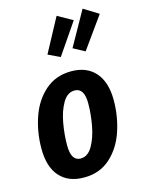

<svg xmlns="http://www.w3.org/2000/svg" viewBox="-128 -927 765 1018"><g transform="rotate(-15 254.5 -417.5)"><path d="M25 -190Q25 -280 53 -361.5Q81 -443 139.5 -494.5Q198 -546 283 -546Q368 -546 415 -492.5Q462 -439 462 -340Q462 -251 434.5 -169.5Q407 -88 349 -36Q291 16 205 16Q119 16 72 -37Q25 -90 25 -190ZM327 -359Q327 -443 274 -443Q234 -443 208.5 -399Q183 -355 172 -292.5Q161 -230 161 -172Q161 -86 213 -86Q253 -86 278.5 -130.5Q304 -175 315.5 -238Q327 -301 327 -359ZM428 -851 509 -801 385 -628 322 -662ZM285 -850 367 -804 250 -633 185 -664Z"/></g></svg>

Font: Fira Sans Extra Condensed SemiBold
Style: Italic
Weight: 600
Width: 3
Italic angle: -8°
Designer: Carrois Corporate & Edenspiekermann AG
Foundry: Carrois Corporate GbR & Edenspiekermann AG
Version: Version 4.203